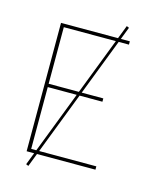

<svg xmlns="http://www.w3.org/2000/svg" viewBox="-129 -899 858 1062"><g transform="rotate(15 300.0 -368.0)"><path d="M107 0V-735H501V-716H128V-392H441V-373H128V-19H501V0ZM137 76 123 70 463 -812 477 -806Z"/></g></svg>

Font: Iosevka SS04 Thin Extended
Style: Regular
Weight: 100
Width: 7
Monospace: yes
Designer: Belleve Invis
Foundry: Belleve Invis
Version: Version 19.0.0; ttfautohint (v1.8.4)